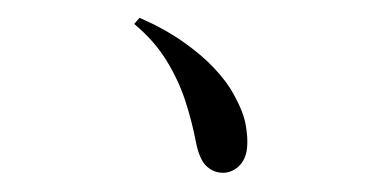

<svg xmlns="http://www.w3.org/2000/svg" viewBox="-38 -633 1076 553"><g transform="rotate(5 500.0 -357.0)"><path d="M617 -145Q592 -145 572 -162Q552 -179 538 -226Q522 -283 497.5 -341Q473 -399 433 -453Q393 -507 331 -550L345 -569Q419 -544 476 -511Q533 -478 573 -442Q613 -406 635 -372Q667 -324 676.5 -288Q686 -252 686 -225Q686 -188 665.5 -166.5Q645 -145 617 -145Z"/></g></svg>

Font: Noto Serif JP ExtraLight
Style: Bold
Weight: 700
Version: Version 2.003-H1;hotconv 1.1.1;makeotfexe 2.6.0